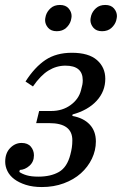

<svg xmlns="http://www.w3.org/2000/svg" viewBox="-20 -743 492 775"><path d="M149 12Q112 12 84 3Q56 -6 37.5 -20Q19 -34 10 -52.5Q1 -71 1 -90Q1 -125 21 -145.5Q41 -166 67 -166Q92 -166 104.5 -151Q117 -136 117 -116Q117 -90 99 -74Q81 -58 60 -57L58 -49Q69 -41 87.5 -35.5Q106 -30 135 -30Q185 -30 218 -49Q251 -68 264 -119Q268 -134 270 -147.5Q272 -161 272 -177Q272 -246 179 -246H126L138 -295H187Q232 -295 265 -319Q298 -343 307 -379Q311 -393 312.5 -401.5Q314 -410 314 -419Q314 -478 244 -478Q208 -478 176 -458.5Q144 -439 113 -394L83 -414Q120 -472 163.5 -501Q207 -530 270 -530Q338 -530 371.5 -500.5Q405 -471 405 -425Q405 -374 370 -336Q335 -298 273 -281L272 -275Q317 -267 342 -240.5Q367 -214 367 -172Q367 -136 351 -102.5Q335 -69 306.5 -43.5Q278 -18 237.5 -3Q197 12 149 12ZM209 -617Q186 -617 174 -631Q162 -645 162 -662Q162 -668 165 -680Q170 -697 184.5 -710Q199 -723 222 -723Q245 -723 257 -709Q269 -695 269 -678Q269 -672 266 -660Q261 -643 246.5 -630Q232 -617 209 -617ZM392 -617Q369 -617 357 -631Q345 -645 345 -662Q345 -668 348 -680Q353 -697 367.5 -710Q382 -723 405 -723Q428 -723 440 -709Q452 -695 452 -678Q452 -672 449 -660Q444 -643 429.5 -630Q415 -617 392 -617Z"/></svg>

Font: IBM Plex Serif Text
Style: Italic
Weight: 450
Italic angle: -14°
Designer: Mike Abbink, Paul van der Laan, Pieter van Rosmalen
Foundry: Bold Monday
Version: Version 3.001